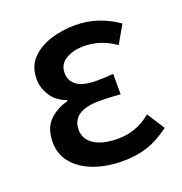

<svg xmlns="http://www.w3.org/2000/svg" viewBox="-109 -660 731 770"><g transform="rotate(-20 256.5 -275.0)"><path d="M289 14Q220 14 165.5 -6Q111 -26 79.5 -63.5Q48 -101 48 -153Q48 -212 80 -244Q112 -276 160 -288V-293Q117 -308 95.5 -342Q74 -376 74 -413Q74 -465 104.5 -498Q135 -531 185 -547.5Q235 -564 293 -564Q343 -564 389 -548.5Q435 -533 474 -505L430 -429Q368 -473 297 -473Q251 -473 219.5 -454Q188 -435 188 -398Q188 -364 214.5 -344.5Q241 -325 298 -325Q331 -325 370 -328V-241Q346 -243 324 -244Q302 -245 281 -245Q163 -245 163 -164Q163 -124 199 -100.5Q235 -77 301 -77Q336 -77 371 -88.5Q406 -100 442 -129L490 -54Q439 -16 392 -1Q345 14 289 14Z"/></g></svg>

Font: Source Han Sans TC Medium
Style: Regular
Weight: 500
Designer: Ryoko NISHIZUKA Ë•øÂ°öÊ∂ºÂ≠ê (kana, bopomofo & ideographs); Paul D. Hunt (Latin, Greek & Cyrillic); Sandoll Communicatio
Foundry: Adobe
Version: Version 2.004;hotconv 1.0.118;makeotfexe 2.5.65603